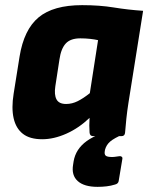

<svg xmlns="http://www.w3.org/2000/svg" viewBox="-20 -529 576 746"><path d="M144 12Q96 12 69 -9Q42 -30 33 -69.5Q24 -109 33 -165L56 -309Q73 -414 130 -461.5Q187 -509 299 -509Q367 -509 422 -500Q477 -491 536 -487L479 -129Q474 -97 471 -68.5Q468 -40 466 -14Q465 0 452 0H342Q329 0 328 -14Q327 -27 327 -41.5Q327 -56 328 -71Q286 -31 237.5 -9.5Q189 12 144 12ZM237 -125Q260 -125 282 -136Q304 -147 329 -167L361 -373Q348 -376 330 -378Q312 -380 292 -380Q254 -380 235.5 -360Q217 -340 211 -298L195 -194Q190 -161 199.5 -143Q209 -125 237 -125ZM359 197Q307 197 282 174.5Q257 152 264 111L266 98Q274 50 317 19Q360 -12 446 -31L460 -8Q423 8 408 21Q393 34 388 53L387 59Q385 71 391 76Q397 81 415 81Q423 81 428.5 80Q434 79 443 78Q449 77 453 80Q457 83 455 91L441 175Q439 185 427 188Q411 193 394 195Q377 197 359 197Z"/></svg>

Font: Sofia Sans Black
Style: Italic
Weight: 900
Italic angle: -9°
Version: Version 4.100-B